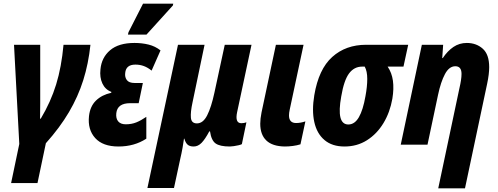

<svg xmlns="http://www.w3.org/2000/svg" viewBox="-20 -795 2737 1055"><path d="M41 211 86 -4 57 -549H201V-227Q201 -206 200.5 -184Q200 -162 200 -143H204Q259 -235 288.5 -331Q318 -427 329 -549H477Q466 -445 437.5 -354.5Q409 -264 359 -179Q309 -94 232 -8L186 211Z M631 10Q545 10 503 -36.5Q461 -83 469 -157Q475 -211 507.5 -242.5Q540 -274 591 -285L592 -290Q558 -303 542.5 -336.5Q527 -370 532 -414Q538 -479 585 -519Q632 -559 719 -559Q760 -559 796.5 -550Q833 -541 862 -518L813 -407Q792 -424 770.5 -432Q749 -440 724 -440Q672 -440 668 -394Q665 -371 677 -355Q689 -339 720 -339H765L742 -228H695Q625 -228 619 -173Q616 -144 629.5 -128Q643 -112 671 -112Q703 -112 729 -122.5Q755 -133 784 -153V-33Q718 10 631 10ZM683 -605 686 -618 766 -775H932L930 -765L785 -605Z M790 238 958 -549H1104L1038 -233Q1026 -178 1029 -147.5Q1032 -117 1062 -117Q1096 -117 1118.5 -161.5Q1141 -206 1158 -285L1215 -549H1362L1283 -179Q1270 -118 1306 -118Q1322 -118 1334 -123L1309 -3Q1304 0 1291.5 3Q1279 6 1265 8Q1251 10 1243 10Q1188 10 1164.5 -7Q1141 -24 1134 -73H1130Q1107 -30 1087.5 -10Q1068 10 1044 10Q1022 10 1010.5 -0.5Q999 -11 993 -33H991Q988 -11 983 17.5Q978 46 970 80L936 238Z M1545 10Q1477 9 1443.5 -23Q1410 -55 1410 -115Q1410 -142 1417 -177L1496 -549H1648L1572 -193Q1568 -174 1568 -161Q1568 -119 1607 -119Q1631 -119 1658 -128L1631 -2Q1612 4 1589 7Q1566 10 1545 10Z M1873 10Q1805 10 1763 -25.5Q1721 -61 1707 -124.5Q1693 -188 1707 -272Q1731 -415 1805.5 -482Q1880 -549 1992 -549H2223L2197 -429H2110Q2133 -395 2139 -351.5Q2145 -308 2136 -253Q2123 -178 2087 -118.5Q2051 -59 1996.5 -24.5Q1942 10 1873 10ZM1894 -111Q1929 -111 1952 -151Q1975 -191 1988 -266Q1998 -319 1998 -361.5Q1998 -404 1984 -429H1970Q1926 -429 1898 -391.5Q1870 -354 1855 -265Q1827 -111 1894 -111Z M2505 -313Q2510 -334 2513 -354Q2516 -374 2516 -389Q2516 -431 2482 -431Q2448 -431 2425 -388Q2402 -345 2387 -274L2329 0H2182L2298 -549H2415L2410 -476H2413Q2439 -515 2471.5 -537Q2504 -559 2545 -559Q2597 -559 2632.5 -527.5Q2668 -496 2668 -426Q2668 -388 2657 -336L2535 240H2388Z"/></svg>

Font: Noto Sans Condensed ExtraBold
Style: Italic
Weight: 800
Width: 3
Italic angle: -12°
Designer: Monotype Design Team
Foundry: Monotype Imaging Inc.
Version: Version 2.013; ttfautohint (v1.8.4.7-5d5b)